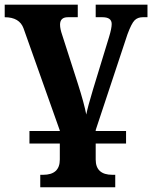

<svg xmlns="http://www.w3.org/2000/svg" viewBox="-20 -556 646 815"><path d="M163.1 186Q233.9 186 233.9 121.1V53.2H105V0H233.9V-2L80.1 -435.1Q63 -482.9 0 -482.9V-536.1H310.1V-482.9H268.1Q234.9 -482.9 234.9 -451.2Q234.9 -433.6 244.1 -407.2L311 -199.2Q336.9 -118.2 346.2 -69.8Q352.5 -102.5 375 -176.8L442.9 -398.9Q454.1 -435.5 454.1 -454.1Q454.1 -482.9 415 -482.9H386.2V-536.1H606V-482.9H585.9Q564.5 -482.9 551.3 -469.7Q538.1 -456.5 521 -410.2L386.2 -3.9V0H515.1V53.2H386.2V121.1Q386.2 186 457 186H469.2V238.8H150.9V186Z"/></svg>

Font: Droid Serif
Style: Bold
Weight: 700
Designer: Monotype Design team
Foundry: Monotype Imaging Inc.
Version: Version 1.03